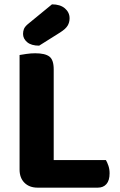

<svg xmlns="http://www.w3.org/2000/svg" viewBox="-20 -861 551 883"><path d="M153 2Q115 2 92.5 -20.5Q70 -43 70 -81V-608Q81 -610 101.5 -613Q122 -616 142 -616Q187 -616 207 -601Q227 -586 227 -542V-125H467Q473 -115 478.5 -99Q484 -83 484 -64Q484 -31 469.5 -14.5Q455 2 430 2ZM219 -841Q257 -841 278.5 -822.5Q300 -804 300 -777Q300 -758 291 -743Q282 -728 257 -712L160 -651Q124 -651 105 -667Q86 -683 86 -705Q86 -717 90 -727.5Q94 -738 108 -750Z"/></svg>

Font: Baloo 2
Style: Bold
Weight: 700
Designer: Sarang Kulkarni and Ek Type
Foundry: Ek Type
Version: Version 1.640;hotconv 1.0.111;makeotfexe 2.5.65597; ttfautoh